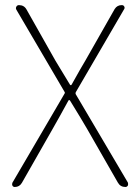

<svg xmlns="http://www.w3.org/2000/svg" viewBox="-20 -746 559 766"><path d="M39.1 0Q32.2 0 29.3 -5.9Q28.3 -7.8 28.3 -10.7Q28.3 -13.7 29.3 -16.6L237.3 -372.1Q240.2 -376 237.3 -379.9L44.9 -708Q42 -713.9 45.4 -719.7Q48.8 -725.6 55.7 -725.6Q76.2 -725.6 85.9 -708L201.2 -503.9Q240.2 -438.5 259.8 -407.2Q260.7 -406.2 262.7 -406.2Q264.6 -406.2 265.6 -408.2Q307.6 -483.4 320.3 -503.9L437.5 -710Q447.3 -725.6 465.8 -725.6Q472.7 -725.6 475.6 -720.2Q478.5 -714.8 475.6 -710L282.2 -377.9Q280.3 -374 282.2 -370.1L490.2 -17.6Q491.2 -14.6 491.2 -11.7Q491.2 -8.8 490.2 -5.9Q486.3 0 480.5 0Q460 0 450.2 -17.6L327.1 -232.4Q305.7 -269.5 258.8 -345.7Q257.8 -346.7 255.9 -346.7Q253.9 -346.7 252.9 -344.7Q217.8 -280.3 190.4 -232.4L67.4 -16.6Q57.6 0 39.1 0Z"/></svg>

Font: Gen Jyuu Gothic ExtraLight
Style: Regular
Weight: 100
Designer: [Source Han Sans]
Ryoko NISHIZUKA  (kana & ideographs); Paul D. Hunt (Latin, Greek & Cyrillic); Wenlong ZHANG  (bopomofo
Version: Version 1.002.20150607